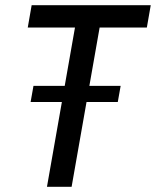

<svg xmlns="http://www.w3.org/2000/svg" viewBox="-20 -720 601 740"><path d="M98 -327 109 -389H445L434 -327ZM161 0 269 -614H87L102 -700H561L546 -614H364L256 0Z"/></svg>

Font: Cabin VF Beta
Style: Italic
Weight: 400
Italic angle: -7°
Designer: Pablo Impallari
Foundry: Pablo Impallari. http://www.impallari.com Igino Marini. http://www.ikern.com
Version: Version 2.300